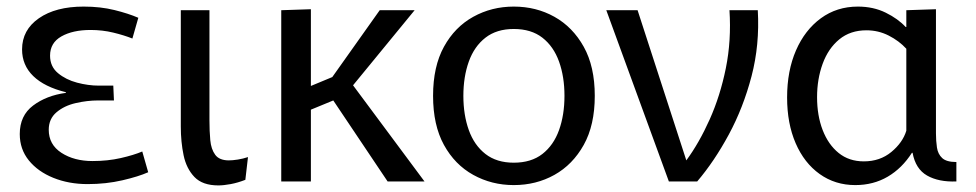

<svg xmlns="http://www.w3.org/2000/svg" viewBox="-20 -551 2964 583"><path d="M246 8Q189 8 142 -11Q95 -30 67.5 -64Q40 -98 40 -144Q40 -200 80.5 -230.5Q121 -261 180 -269V-271Q115 -287 81 -320Q47 -353 47 -401Q47 -460 98 -495.5Q149 -531 234 -531Q285 -531 327.5 -520.5Q370 -510 400 -497L382 -434Q357 -444 324 -452Q291 -460 255 -460Q201 -460 166.5 -440.5Q132 -421 132 -382Q132 -349 156 -329Q180 -309 214 -300Q248 -291 280 -291H324L326 -246H278Q245 -246 210 -238Q175 -230 151.5 -210Q128 -190 128 -157Q128 -112 166.5 -87Q205 -62 261 -62Q307 -62 346.5 -71Q386 -80 412 -91L430 -28Q401 -15 351.5 -3.5Q302 8 246 8Z M725 -5Q702 4 680.5 8Q659 12 643 12Q595 12 570.5 -13.5Q546 -39 537.5 -79.5Q529 -120 529 -167V-520H616V-185Q616 -153 618.5 -125.5Q621 -98 633.5 -81Q646 -64 675 -64Q686 -64 702 -66.5Q718 -69 733 -74Z M834 -520 924 -523V-290L989 -317L1133 -520H1239L1052 -292L1269 0H1157L992 -246L924 -218V0H834Z M1540 11Q1473 11 1417 -20Q1361 -51 1328 -111Q1295 -171 1295 -260Q1295 -349 1328 -409Q1361 -469 1417 -500Q1473 -531 1540 -531Q1608 -531 1663.5 -500Q1719 -469 1752.5 -409Q1786 -349 1786 -260Q1786 -171 1752.5 -111Q1719 -51 1663.5 -20Q1608 11 1540 11ZM1540 -57Q1593 -57 1627 -83.5Q1661 -110 1677.5 -156Q1694 -202 1694 -260Q1694 -318 1677.5 -364Q1661 -410 1627 -436.5Q1593 -463 1540 -463Q1488 -463 1454 -436.5Q1420 -410 1403.5 -364Q1387 -318 1387 -260Q1387 -202 1403.5 -156Q1420 -110 1454 -83.5Q1488 -57 1540 -57Z M1821 -520H1916L2064 -64Q2103 -117 2135 -188.5Q2167 -260 2184 -344Q2201 -428 2195 -520H2281Q2287 -415 2262 -319.5Q2237 -224 2193 -142.5Q2149 -61 2097 0H2011Z M2577 11Q2516 11 2469 -22.5Q2422 -56 2396 -116Q2370 -176 2370 -255Q2370 -336 2397 -398Q2424 -460 2472.5 -495.5Q2521 -531 2585 -531Q2632 -531 2669.5 -512.5Q2707 -494 2730 -469H2732V-520L2822 -523V-146Q2822 -123 2825 -103Q2828 -83 2841 -71Q2854 -59 2884 -59V0Q2830 2 2795 -18Q2760 -38 2751 -87H2749Q2719 -40 2675.5 -14.5Q2632 11 2577 11ZM2603 -61Q2652 -61 2686.5 -89.5Q2721 -118 2732 -154V-403Q2710 -427 2678.5 -443Q2647 -459 2611 -459Q2562 -459 2528.5 -431.5Q2495 -404 2478 -357.5Q2461 -311 2461 -256Q2461 -200 2478 -156Q2495 -112 2526.5 -86.5Q2558 -61 2603 -61Z"/></svg>

Font: Murecho
Style: Regular
Weight: 400
Designer: Neil Summerour
Foundry: Positype
Version: Version 1.010; ttfautohint (v1.8.3)